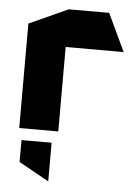

<svg xmlns="http://www.w3.org/2000/svg" viewBox="-53 -559 561 813"><g transform="rotate(5 228.0 -152.5)"><path d="M41 0V-444L206 -519H207V0ZM207 -359V-519H378L453 -360V-359ZM182 214 55 143V50H183V214Z"/></g></svg>

Font: Foldit
Style: Bold
Weight: 700
Version: Version 1.003